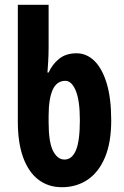

<svg xmlns="http://www.w3.org/2000/svg" viewBox="-20 -780 524 810"><path d="M241.2 9.8Q183.6 9.8 141.8 -22.2Q100.1 -54.2 77.6 -116Q55.2 -177.7 55.2 -267.1V-759.8H185.1V-582Q185.1 -550.8 183.3 -520Q181.6 -489.3 180.2 -474.1H185.1Q200.7 -508.8 229.5 -532Q258.3 -555.2 303.2 -555.2Q345.2 -555.2 378.2 -523.2Q411.1 -491.2 430.2 -428.2Q449.2 -365.2 449.2 -272Q449.2 -178.2 422.6 -115.5Q396 -52.7 349.1 -21.5Q302.2 9.8 241.2 9.8ZM252 -106.9Q283.7 -106.9 300.3 -146Q316.9 -185.1 316.9 -272.9Q316.9 -356 299.6 -397.5Q282.2 -439 255.9 -439Q219.2 -439 202.1 -400.9Q185.1 -362.8 185.1 -290V-264.2Q185.1 -180.7 203.6 -143.8Q222.2 -106.9 252 -106.9Z"/></svg>

Font: Open Sans Condensed
Style: Regular
Weight: 400
Width: 3
Designer: Monotype Design Team
Foundry: Monotype Imaging Inc.
Version: Version 3.000